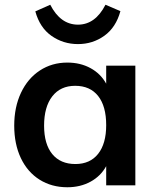

<svg xmlns="http://www.w3.org/2000/svg" viewBox="-20 -782 659 810"><path d="M551 -505V0H428V-81Q405 -39 362 -15.5Q319 8 264 8Q198 8 147 -24Q96 -56 68 -115Q40 -174 40 -252Q40 -330 68.5 -390.5Q97 -451 148 -484.5Q199 -518 264 -518Q319 -518 362 -494.5Q405 -471 428 -429V-505ZM428 -254Q428 -334 394 -377Q360 -420 297 -420Q235 -420 200.5 -375.5Q166 -331 166 -252Q166 -174 200.5 -132Q235 -90 298 -90Q360 -90 394 -133Q428 -176 428 -254ZM129 -734 192 -762Q235 -678 309 -678Q382 -678 425 -762L488 -735Q469 -666 420 -631Q371 -596 309 -596Q247 -596 197.5 -630.5Q148 -665 129 -734Z"/></svg>

Font: Muli
Style: Bold
Weight: 700
Designer: Vernon Adams
Foundry: Vernon Adams
Version: Version 2.001